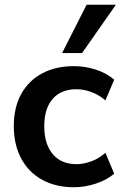

<svg xmlns="http://www.w3.org/2000/svg" viewBox="-20 -777 512 807"><path d="M291 10Q214 10 157 -21.5Q100 -53 69 -111Q38 -169 38 -247Q38 -325 69 -381.5Q100 -438 157 -468.5Q214 -499 291 -499Q338 -499 384 -484Q430 -469 460 -442L423 -355Q397 -378 364.5 -390Q332 -402 302 -402Q237 -402 201.5 -361.5Q166 -321 166 -246Q166 -172 201.5 -129.5Q237 -87 302 -87Q331 -87 364 -99Q397 -111 423 -135L460 -47Q430 -21 383.5 -5.5Q337 10 291 10ZM241 -554 344 -757H467L325 -554Z"/></svg>

Font: Nunito Sans 12pt ExtraLight 12pt
Style: Bold
Weight: 700
Version: Version 3.101;gftools[0.9.27]